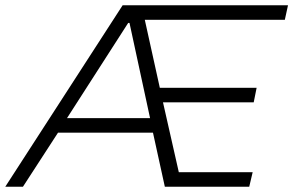

<svg xmlns="http://www.w3.org/2000/svg" viewBox="-40 -708 1112 728"><path d="M-20 0 425 -688H1052L1040 -633H509L566 -375H933L922 -320H578L638 -55H918L905 0H585L540 -205H180L47 0ZM214 -260H529L451 -621H446Z"/></svg>

Font: Saira SemiExpanded Light
Style: Italic
Weight: 300
Width: 6
Italic angle: -12°
Designer: Hector Gatti with collaboration of the Omnibus-Type team
Foundry: Omnibus-Type
Version: Version 1.101